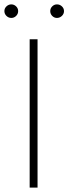

<svg xmlns="http://www.w3.org/2000/svg" viewBox="-65 -859 313 879"><path d="M195.8 -838.9Q209 -838.9 218.5 -829.8Q228 -820.8 228 -808.1Q228 -795.4 218.3 -786.1Q208.5 -776.9 195.8 -776.9Q183.1 -776.9 174.1 -786.1Q165 -795.4 165 -808.1Q165 -820.8 174.1 -829.8Q183.1 -838.9 195.8 -838.9ZM-35.4 -786.1Q-44.9 -795.4 -44.9 -808.1Q-44.9 -820.8 -35.4 -829.8Q-25.9 -838.9 -13.2 -838.9Q-0.5 -838.9 8.8 -829.8Q18.1 -820.8 18.1 -808.1Q18.1 -795.4 8.8 -786.1Q-0.5 -776.9 -13.2 -776.9Q-25.9 -776.9 -35.4 -786.1ZM106.9 0H70.8V-679.2H106.9Z"/></svg>

Font: Rawengulk
Style: Regular
Weight: 400
Version: Version 0.92